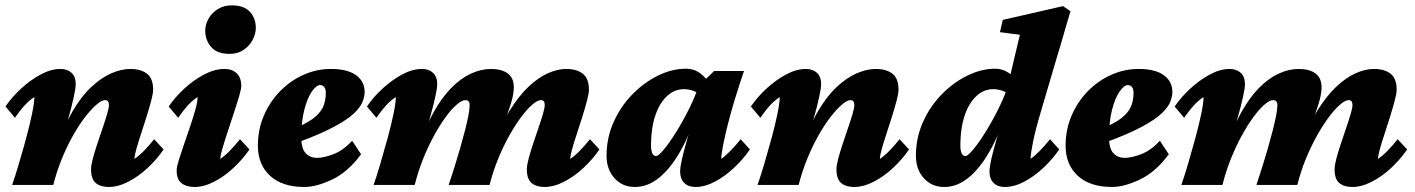

<svg xmlns="http://www.w3.org/2000/svg" viewBox="-20 -707 5409 734"><path d="M395.5 7.8Q364.3 7.8 346.2 -7.3Q328.1 -22.5 328.1 -59.6Q328.1 -75.2 335 -101.1Q341.8 -127 352.1 -157.7Q362.3 -188.5 372.6 -218.3Q382.8 -248 389.6 -271.5Q396.5 -294.9 396.5 -305.7Q396.5 -324.2 381.8 -324.2Q369.1 -324.2 349.6 -307.6Q330.1 -291 306.6 -261.2Q283.2 -231.4 260.3 -190.9Q237.3 -150.4 217.3 -102.1Q197.3 -53.7 183.6 0H26.4Q38.1 -33.2 52.2 -81.1Q66.4 -128.9 80.1 -179.2Q93.8 -229.5 102.5 -272Q111.3 -314.5 111.3 -335.9Q92.8 -324.2 74.7 -304.7Q56.6 -285.2 37.1 -256.8L1 -299.8Q25.4 -335.9 61 -368.7Q96.7 -401.4 135.7 -422.4Q174.8 -443.4 210.9 -443.4Q237.3 -443.4 253.4 -428.7Q269.5 -414.1 269.5 -384.8Q269.5 -371.1 262.2 -336.9Q254.9 -302.7 241.2 -253.9Q227.5 -205.1 207 -146.5H201.2Q224.6 -225.6 257.8 -282.2Q291 -338.9 329.1 -374.5Q367.2 -410.2 405.8 -426.8Q444.3 -443.4 478.5 -443.4Q518.6 -443.4 542 -425.3Q565.4 -407.2 565.4 -364.3Q565.4 -349.6 558.1 -322.3Q550.8 -294.9 540.5 -261.7Q530.3 -228.5 519.5 -196.3Q508.8 -164.1 501.5 -138.2Q494.1 -112.3 494.1 -99.6Q511.7 -111.3 530.8 -130.9Q549.8 -150.4 569.3 -174.8L605.5 -135.7Q581.1 -99.6 545.9 -66.4Q510.7 -33.2 471.2 -12.7Q431.6 7.8 395.5 7.8Z M723.6 7.8Q692.4 7.8 673.8 -6.8Q655.3 -21.5 655.3 -55.7Q655.3 -68.4 663.6 -95.2Q671.9 -122.1 683.6 -155.8Q695.3 -189.5 707 -224.1Q718.8 -258.8 727.1 -288.6Q735.4 -318.4 735.4 -335.9Q716.8 -324.2 698.7 -304.7Q680.7 -285.2 661.1 -256.8L625 -299.8Q649.4 -335.9 685.1 -368.7Q720.7 -401.4 760.7 -422.4Q800.8 -443.4 837.9 -443.4Q867.2 -443.4 884.8 -426.8Q902.3 -410.2 902.3 -378.9Q902.3 -366.2 894 -338.4Q885.7 -310.5 874 -274.9Q862.3 -239.3 850.6 -204.1Q838.9 -168.9 830.6 -140.6Q822.3 -112.3 822.3 -99.6Q839.8 -111.3 858.9 -130.9Q877.9 -150.4 897.5 -174.8L933.6 -135.7Q909.2 -99.6 874 -66.4Q838.9 -33.2 799.3 -12.7Q759.8 7.8 723.6 7.8ZM857.4 -501Q810.5 -501 787.6 -526.9Q764.6 -552.7 764.6 -589.8Q764.6 -613.3 777.3 -635.7Q790 -658.2 813 -672.4Q835.9 -686.5 866.2 -686.5Q913.1 -686.5 935.5 -661.6Q958 -636.7 958 -600.6Q958 -578.1 945.8 -554.7Q933.6 -531.2 911.1 -516.1Q888.7 -501 857.4 -501Z M1143.6 7.8Q1058.6 7.8 1012.2 -35.2Q965.8 -78.1 965.8 -150.4Q965.8 -211.9 988.8 -265.1Q1011.7 -318.4 1050.8 -358.4Q1089.8 -398.4 1140.1 -420.9Q1190.4 -443.4 1245.1 -443.4Q1308.6 -443.4 1341.3 -419.4Q1374 -395.5 1374 -355.5Q1374 -338.9 1366.2 -318.4Q1358.4 -297.9 1333.5 -273.9Q1308.6 -250 1256.8 -222.2Q1205.1 -194.3 1117.2 -162.1V-220.7Q1166 -242.2 1189 -263.7Q1211.9 -285.2 1218.8 -307.6Q1225.6 -330.1 1225.6 -351.6Q1225.6 -367.2 1219.2 -374.5Q1212.9 -381.8 1204.1 -381.8Q1189.5 -381.8 1172.4 -357.4Q1155.3 -333 1143.6 -288.1Q1131.8 -243.2 1131.8 -181.6Q1131.8 -139.6 1148.4 -121.6Q1165 -103.5 1192.4 -103.5Q1217.8 -103.5 1254.9 -117.7Q1292 -131.8 1326.2 -168.9L1360.4 -117.2Q1309.6 -48.8 1249.5 -20.5Q1189.5 7.8 1143.6 7.8Z M2061.5 7.8Q2030.3 7.8 2012.2 -7.3Q1994.1 -22.5 1994.1 -59.6Q1994.1 -75.2 2001 -101.1Q2007.8 -127 2018.1 -157.7Q2028.3 -188.5 2038.6 -218.3Q2048.8 -248 2055.7 -271.5Q2062.5 -294.9 2062.5 -305.7Q2062.5 -324.2 2047.9 -324.2Q2035.2 -324.2 2015.6 -307.6Q1996.1 -291 1973.6 -261.2Q1951.2 -231.4 1928.2 -190.9Q1905.3 -150.4 1885.3 -102.1Q1865.2 -53.7 1851.6 0H1695.3Q1706.1 -32.2 1717.3 -67.9Q1728.5 -103.5 1738.8 -139.2Q1749 -174.8 1757.3 -207Q1765.6 -239.3 1770.5 -264.6Q1775.4 -290 1775.4 -305.7Q1775.4 -324.2 1758.8 -324.2Q1746.1 -324.2 1726.1 -307.1Q1706.1 -290 1683.6 -259.3Q1661.1 -228.5 1638.7 -187.5Q1616.2 -146.5 1597.2 -98.6Q1578.1 -50.8 1565.4 0H1408.2Q1419.9 -33.2 1434.1 -81.1Q1448.2 -128.9 1461.9 -179.2Q1475.6 -229.5 1484.4 -272Q1493.2 -314.5 1493.2 -335.9Q1474.6 -324.2 1456.5 -304.7Q1438.5 -285.2 1418.9 -256.8L1382.8 -299.8Q1407.2 -335.9 1442.9 -368.7Q1478.5 -401.4 1517.6 -422.4Q1556.6 -443.4 1592.8 -443.4Q1619.1 -443.4 1635.3 -428.7Q1651.4 -414.1 1651.4 -384.8Q1651.4 -370.1 1644 -336.4Q1636.7 -302.7 1623 -254.4Q1609.4 -206.1 1588.9 -146.5H1583Q1605.5 -219.7 1636.2 -275.4Q1667 -331.1 1703.1 -368.7Q1739.3 -406.2 1778.8 -424.8Q1818.4 -443.4 1857.4 -443.4Q1897.5 -443.4 1920.9 -426.3Q1944.3 -409.2 1944.3 -373Q1944.3 -347.7 1933.1 -310.5Q1921.9 -273.4 1904.3 -231Q1886.7 -188.5 1866.2 -146.5H1862.3Q1892.6 -226.6 1927.7 -283.2Q1962.9 -339.8 2000 -375Q2037.1 -410.2 2074.2 -426.8Q2111.3 -443.4 2144.5 -443.4Q2184.6 -443.4 2208 -425.3Q2231.4 -407.2 2231.4 -364.3Q2231.4 -349.6 2224.1 -322.3Q2216.8 -294.9 2206.5 -261.7Q2196.3 -228.5 2185.5 -196.3Q2174.8 -164.1 2167.5 -138.2Q2160.2 -112.3 2160.2 -99.6Q2177.7 -111.3 2196.8 -130.9Q2215.8 -150.4 2235.4 -174.8L2271.5 -135.7Q2247.1 -99.6 2211.9 -66.4Q2176.8 -33.2 2137.2 -12.7Q2097.7 7.8 2061.5 7.8Z M2407.2 7.8Q2359.4 7.8 2329.1 -25.9Q2298.8 -59.6 2298.8 -111.3Q2298.8 -180.7 2326.2 -241.2Q2353.5 -301.8 2398.4 -347.2Q2443.4 -392.6 2496.6 -418.5Q2549.8 -444.3 2601.6 -444.3Q2634.8 -444.3 2658.7 -425.3Q2682.6 -406.2 2706.1 -372.1L2662.1 -341.8Q2647.5 -353.5 2629.9 -359.9Q2612.3 -366.2 2593.8 -366.2Q2566.4 -366.2 2543.5 -350.6Q2520.5 -335 2503.4 -306.2Q2486.3 -277.3 2477.5 -237.8Q2468.8 -198.2 2468.8 -150.4Q2468.8 -131.8 2473.6 -121.1Q2478.5 -110.4 2488.3 -110.4Q2497.1 -110.4 2518.6 -136.2Q2540 -162.1 2566.4 -204.6Q2592.8 -247.1 2617.7 -297.9Q2642.6 -348.6 2657.2 -399.4L2677.7 -404.3L2710 -435.5H2824.2Q2806.6 -383.8 2790.5 -331.5Q2774.4 -279.3 2762.7 -232.4Q2751 -185.5 2744.1 -150.9Q2737.3 -116.2 2737.3 -99.6Q2753.9 -111.3 2772.9 -130.9Q2792 -150.4 2811.5 -174.8L2846.7 -135.7Q2822.3 -99.6 2787.1 -66.4Q2752 -33.2 2713.4 -12.7Q2674.8 7.8 2638.7 7.8Q2611.3 7.8 2595.7 -7.8Q2580.1 -23.4 2580.1 -50.8Q2580.1 -67.4 2586.9 -98.1Q2593.8 -128.9 2607.4 -175.8Q2621.1 -222.7 2641.6 -286.1H2647.5Q2618.2 -194.3 2580.6 -128.4Q2543 -62.5 2499.5 -27.3Q2456.1 7.8 2407.2 7.8Z M3245.1 7.8Q3213.9 7.8 3195.8 -7.3Q3177.7 -22.5 3177.7 -59.6Q3177.7 -75.2 3184.6 -101.1Q3191.4 -127 3201.7 -157.7Q3211.9 -188.5 3222.2 -218.3Q3232.4 -248 3239.3 -271.5Q3246.1 -294.9 3246.1 -305.7Q3246.1 -324.2 3231.4 -324.2Q3218.8 -324.2 3199.2 -307.6Q3179.7 -291 3156.2 -261.2Q3132.8 -231.4 3109.9 -190.9Q3086.9 -150.4 3066.9 -102.1Q3046.9 -53.7 3033.2 0H2876Q2887.7 -33.2 2901.9 -81.1Q2916 -128.9 2929.7 -179.2Q2943.4 -229.5 2952.1 -272Q2960.9 -314.5 2960.9 -335.9Q2942.4 -324.2 2924.3 -304.7Q2906.2 -285.2 2886.7 -256.8L2850.6 -299.8Q2875 -335.9 2910.6 -368.7Q2946.3 -401.4 2985.4 -422.4Q3024.4 -443.4 3060.5 -443.4Q3086.9 -443.4 3103 -428.7Q3119.1 -414.1 3119.1 -384.8Q3119.1 -371.1 3111.8 -336.9Q3104.5 -302.7 3090.8 -253.9Q3077.1 -205.1 3056.6 -146.5H3050.8Q3074.2 -225.6 3107.4 -282.2Q3140.6 -338.9 3178.7 -374.5Q3216.8 -410.2 3255.4 -426.8Q3293.9 -443.4 3328.1 -443.4Q3368.2 -443.4 3391.6 -425.3Q3415 -407.2 3415 -364.3Q3415 -349.6 3407.7 -322.3Q3400.4 -294.9 3390.1 -261.7Q3379.9 -228.5 3369.1 -196.3Q3358.4 -164.1 3351.1 -138.2Q3343.8 -112.3 3343.8 -99.6Q3361.3 -111.3 3380.4 -130.9Q3399.4 -150.4 3418.9 -174.8L3455.1 -135.7Q3430.7 -99.6 3395.5 -66.4Q3360.4 -33.2 3320.8 -12.7Q3281.2 7.8 3245.1 7.8Z M3589.8 7.8Q3542 7.8 3511.7 -25.9Q3481.4 -59.6 3481.4 -111.3Q3481.4 -180.7 3508.8 -241.2Q3536.1 -301.8 3581.1 -347.2Q3626 -392.6 3679.2 -418.5Q3732.4 -444.3 3784.2 -444.3Q3815.4 -444.3 3840.3 -425.3Q3865.2 -406.2 3888.7 -372.1L3844.7 -341.8Q3830.1 -353.5 3812.5 -359.9Q3794.9 -366.2 3776.4 -366.2Q3749 -366.2 3726.1 -350.6Q3703.1 -335 3686 -306.2Q3668.9 -277.3 3660.2 -237.8Q3651.4 -198.2 3651.4 -150.4Q3651.4 -131.8 3656.2 -121.1Q3661.1 -110.4 3670.9 -110.4Q3679.7 -110.4 3701.2 -136.2Q3722.7 -162.1 3749 -204.6Q3775.4 -247.1 3800.3 -297.9Q3825.2 -348.6 3839.8 -399.4L3840.8 -413.1L3878.9 -574.2L3802.7 -584L3813.5 -630.9L4043.9 -683.6L4072.3 -664.1Q4062.5 -630.9 4053.7 -601.1Q4044.9 -571.3 4037.6 -545.4Q4030.3 -519.5 4022.5 -495.1L3960 -283.2Q3938.5 -210.9 3929.2 -165Q3919.9 -119.1 3919.9 -99.6Q3936.5 -111.3 3955.6 -130.9Q3974.6 -150.4 3994.1 -174.8L4029.3 -135.7Q4004.9 -99.6 3969.7 -66.4Q3934.6 -33.2 3896 -12.7Q3857.4 7.8 3821.3 7.8Q3793.9 7.8 3778.3 -7.8Q3762.7 -23.4 3762.7 -50.8Q3762.7 -67.4 3769.5 -98.1Q3776.4 -128.9 3790 -175.8Q3803.7 -222.7 3824.2 -286.1H3830.1Q3800.8 -194.3 3763.2 -128.4Q3725.6 -62.5 3682.1 -27.3Q3638.7 7.8 3589.8 7.8Z M4231.4 7.8Q4146.5 7.8 4100.1 -35.2Q4053.7 -78.1 4053.7 -150.4Q4053.7 -211.9 4076.7 -265.1Q4099.6 -318.4 4138.7 -358.4Q4177.7 -398.4 4228 -420.9Q4278.3 -443.4 4333 -443.4Q4396.5 -443.4 4429.2 -419.4Q4461.9 -395.5 4461.9 -355.5Q4461.9 -338.9 4454.1 -318.4Q4446.3 -297.9 4421.4 -273.9Q4396.5 -250 4344.7 -222.2Q4293 -194.3 4205.1 -162.1V-220.7Q4253.9 -242.2 4276.9 -263.7Q4299.8 -285.2 4306.6 -307.6Q4313.5 -330.1 4313.5 -351.6Q4313.5 -367.2 4307.1 -374.5Q4300.8 -381.8 4292 -381.8Q4277.3 -381.8 4260.3 -357.4Q4243.2 -333 4231.4 -288.1Q4219.7 -243.2 4219.7 -181.6Q4219.7 -139.6 4236.3 -121.6Q4252.9 -103.5 4280.3 -103.5Q4305.7 -103.5 4342.8 -117.7Q4379.9 -131.8 4414.1 -168.9L4448.2 -117.2Q4397.5 -48.8 4337.4 -20.5Q4277.3 7.8 4231.4 7.8Z M5149.4 7.8Q5118.2 7.8 5100.1 -7.3Q5082 -22.5 5082 -59.6Q5082 -75.2 5088.9 -101.1Q5095.7 -127 5106 -157.7Q5116.2 -188.5 5126.5 -218.3Q5136.7 -248 5143.6 -271.5Q5150.4 -294.9 5150.4 -305.7Q5150.4 -324.2 5135.7 -324.2Q5123 -324.2 5103.5 -307.6Q5084 -291 5061.5 -261.2Q5039.1 -231.4 5016.1 -190.9Q4993.2 -150.4 4973.1 -102.1Q4953.1 -53.7 4939.5 0H4783.2Q4793.9 -32.2 4805.2 -67.9Q4816.4 -103.5 4826.7 -139.2Q4836.9 -174.8 4845.2 -207Q4853.5 -239.3 4858.4 -264.6Q4863.3 -290 4863.3 -305.7Q4863.3 -324.2 4846.7 -324.2Q4834 -324.2 4814 -307.1Q4793.9 -290 4771.5 -259.3Q4749 -228.5 4726.6 -187.5Q4704.1 -146.5 4685.1 -98.6Q4666 -50.8 4653.3 0H4496.1Q4507.8 -33.2 4522 -81.1Q4536.1 -128.9 4549.8 -179.2Q4563.5 -229.5 4572.3 -272Q4581.1 -314.5 4581.1 -335.9Q4562.5 -324.2 4544.4 -304.7Q4526.4 -285.2 4506.8 -256.8L4470.7 -299.8Q4495.1 -335.9 4530.8 -368.7Q4566.4 -401.4 4605.5 -422.4Q4644.5 -443.4 4680.7 -443.4Q4707 -443.4 4723.1 -428.7Q4739.3 -414.1 4739.3 -384.8Q4739.3 -370.1 4731.9 -336.4Q4724.6 -302.7 4710.9 -254.4Q4697.3 -206.1 4676.8 -146.5H4670.9Q4693.4 -219.7 4724.1 -275.4Q4754.9 -331.1 4791 -368.7Q4827.1 -406.2 4866.7 -424.8Q4906.2 -443.4 4945.3 -443.4Q4985.4 -443.4 5008.8 -426.3Q5032.2 -409.2 5032.2 -373Q5032.2 -347.7 5021 -310.5Q5009.8 -273.4 4992.2 -231Q4974.6 -188.5 4954.1 -146.5H4950.2Q4980.5 -226.6 5015.6 -283.2Q5050.8 -339.8 5087.9 -375Q5125 -410.2 5162.1 -426.8Q5199.2 -443.4 5232.4 -443.4Q5272.5 -443.4 5295.9 -425.3Q5319.3 -407.2 5319.3 -364.3Q5319.3 -349.6 5312 -322.3Q5304.7 -294.9 5294.4 -261.7Q5284.2 -228.5 5273.4 -196.3Q5262.7 -164.1 5255.4 -138.2Q5248 -112.3 5248 -99.6Q5265.6 -111.3 5284.7 -130.9Q5303.7 -150.4 5323.2 -174.8L5359.4 -135.7Q5335 -99.6 5299.8 -66.4Q5264.6 -33.2 5225.1 -12.7Q5185.5 7.8 5149.4 7.8Z"/></svg>

Font: Crimson Pro Black
Style: Italic
Weight: 900
Italic angle: -12°
Designer: Jacques Le Bailly
Foundry: Baron von Fonthausen
Version: Version 1.003